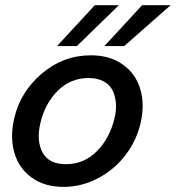

<svg xmlns="http://www.w3.org/2000/svg" viewBox="-20 -710 677 739"><path d="M199.7 -532.7 344.7 -689.9H437.5L275.9 -532.7ZM381.8 -532.7 526.9 -689.9H636.7L458 -532.7ZM224.1 9.3Q151.4 9.3 101.8 -26.6Q52.2 -62.5 35.2 -122.6Q18.1 -182.6 34.7 -254.4Q58.1 -356.4 140.9 -426.8Q223.6 -497.1 330.1 -497.1Q402.8 -497.1 452.6 -461.7Q502.4 -426.3 520 -366.9Q537.6 -307.6 521 -235.8Q505.4 -168.9 463.1 -113.3Q420.9 -57.6 357.7 -24.2Q294.4 9.3 224.1 9.3ZM233.9 -78.1Q303.7 -78.1 353.3 -128.4Q402.8 -178.7 420.4 -254.4Q428.7 -286.1 426 -314.2Q423.3 -342.3 412.6 -363.5Q401.9 -384.8 378.2 -397.2Q354.5 -409.7 320.8 -409.7Q251 -409.7 201.7 -360.1Q152.3 -310.5 135.3 -235.8Q119.6 -168 143.8 -123Q168 -78.1 233.9 -78.1Z"/></svg>

Font: HK Grotesk SmBold Legacy Italic
Style: Regular
Weight: 600
Italic angle: -13°
Designer: Alfredo Marco Pradil
Foundry: Hanken Design Co.
Version: Version 2.022;PS 002.022;hotconv 1.0.88;makeotf.lib2.5.64775